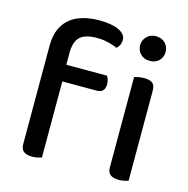

<svg xmlns="http://www.w3.org/2000/svg" viewBox="-101 -770 856 873"><g transform="rotate(15 327.0 -333.0)"><path d="M152 -360V-438H359Q363 -433 366.5 -423Q370 -413 370 -400Q370 -380 360.5 -370Q351 -360 333 -360ZM168 -495V-373H72V-500Q72 -560 95.5 -598Q119 -636 161.5 -654Q204 -672 261 -672Q321 -672 354 -656Q387 -640 387 -613Q387 -600 382 -589.5Q377 -579 368 -571Q350 -580 324.5 -586Q299 -592 273 -592Q216 -592 192 -569Q168 -546 168 -495ZM72 -413H170V-2Q164 0 152 3Q140 6 126 6Q99 6 85.5 -4.5Q72 -15 72 -39ZM469 -611Q469 -635 486 -652Q503 -669 529 -669Q556 -669 572.5 -652Q589 -635 589 -611Q589 -586 572.5 -569.5Q556 -553 529 -553Q503 -553 486 -569.5Q469 -586 469 -611ZM480 -264H578V-2Q572 0 560 3Q548 6 533 6Q507 6 493.5 -4.5Q480 -15 480 -39ZM578 -215H480V-464Q486 -466 498.5 -468.5Q511 -471 526 -471Q553 -471 565.5 -461Q578 -451 578 -426Z"/></g></svg>

Font: Baloo Tamma 2 Medium
Style: Regular
Weight: 500
Designer: Divya Kowshik, Shuchita Grover and Ek Type
Foundry: Ek Type
Version: Version 1.700